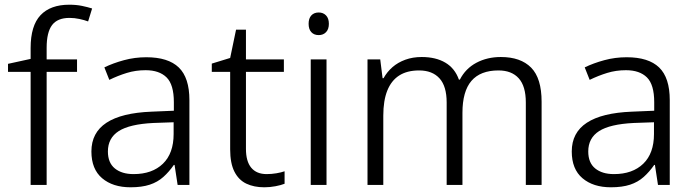

<svg xmlns="http://www.w3.org/2000/svg" viewBox="-20 -785 2944 815"><path d="M307 -480H178V0H110V-480H14V-514L110 -535V-581Q110 -676 152 -720.5Q194 -765 274 -765Q304 -765 328 -760Q352 -755 371 -749L354 -694Q338 -700 317 -704.5Q296 -709 275 -709Q224 -709 201 -678.5Q178 -648 178 -582V-533H307Z M601 -542Q694 -542 739 -498.5Q784 -455 784 -360V0H734L721 -85H718Q698 -56 673.5 -34Q649 -12 615.5 -1Q582 10 534 10Q459 10 413.5 -28.5Q368 -67 368 -142Q368 -222 432 -264Q496 -306 623 -311L718 -315V-351Q718 -426 687 -456.5Q656 -487 598 -487Q556 -487 518.5 -475.5Q481 -464 444 -446L423 -499Q460 -517 506 -529.5Q552 -542 601 -542ZM631 -263Q530 -258 484 -228.5Q438 -199 438 -142Q438 -94 467.5 -70Q497 -46 547 -46Q626 -46 671.5 -90Q717 -134 717 -216V-266Z M1112 -46Q1133 -46 1153.5 -49.5Q1174 -53 1188 -58V-5Q1173 1 1149.5 5.5Q1126 10 1102 10Q1058 10 1025.5 -5.5Q993 -21 975 -56.5Q957 -92 957 -151V-480H879V-515L957 -539L982 -659H1024V-533H1185V-480H1024V-153Q1024 -100 1046.5 -73Q1069 -46 1112 -46Z M1366 -533V0H1299V-533ZM1333 -732Q1352 -732 1364 -719.5Q1376 -707 1376 -684Q1376 -661 1364 -648.5Q1352 -636 1333 -636Q1313 -636 1301.5 -648.5Q1290 -661 1290 -684Q1290 -707 1301.5 -719.5Q1313 -732 1333 -732Z M2106 -543Q2190 -543 2234.5 -498Q2279 -453 2279 -353V0H2212V-350Q2212 -419 2182 -452.5Q2152 -486 2096 -486Q2019 -486 1981 -441.5Q1943 -397 1943 -306V0H1876V-350Q1876 -419 1845.5 -452.5Q1815 -486 1759 -486Q1708 -486 1674.5 -464.5Q1641 -443 1624 -400.5Q1607 -358 1607 -294V0H1540V-533H1594L1604 -453H1608Q1623 -480 1646 -500Q1669 -520 1700.5 -531.5Q1732 -543 1770 -543Q1830 -543 1870.5 -519Q1911 -495 1928 -447H1932Q1956 -494 2002 -518.5Q2048 -543 2106 -543Z M2640 -542Q2733 -542 2778 -498.5Q2823 -455 2823 -360V0H2773L2760 -85H2757Q2737 -56 2712.5 -34Q2688 -12 2654.5 -1Q2621 10 2573 10Q2498 10 2452.5 -28.5Q2407 -67 2407 -142Q2407 -222 2471 -264Q2535 -306 2662 -311L2757 -315V-351Q2757 -426 2726 -456.5Q2695 -487 2637 -487Q2595 -487 2557.5 -475.5Q2520 -464 2483 -446L2462 -499Q2499 -517 2545 -529.5Q2591 -542 2640 -542ZM2670 -263Q2569 -258 2523 -228.5Q2477 -199 2477 -142Q2477 -94 2506.5 -70Q2536 -46 2586 -46Q2665 -46 2710.5 -90Q2756 -134 2756 -216V-266Z"/></svg>

Font: Noto Sans Syriac Eastern Light
Style: Regular
Weight: 300
Designer: Patrick Giasson and the Monotype Design Team
Foundry: Monotype Imaging Inc.
Version: Version 3.001